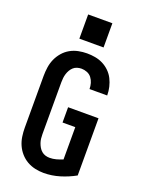

<svg xmlns="http://www.w3.org/2000/svg" viewBox="-176 -1043 853 1133"><g transform="rotate(20 250.0 -476.5)"><path d="M246 8Q219 8 192 2Q165 -4 141.5 -17.5Q118 -31 99.5 -52Q81 -73 70 -98Q59 -123 55 -150.5Q51 -178 51 -205V-530Q51 -557 55 -584.5Q59 -612 70 -637Q81 -662 99.5 -683.5Q118 -705 142 -718.5Q166 -732 193 -737.5Q220 -743 247 -743Q273 -743 298.5 -738.5Q324 -734 347 -722.5Q370 -711 389 -692.5Q408 -674 419.5 -651Q431 -628 437 -602.5Q443 -577 443 -551Q443 -551 443 -551Q443 -551 443 -550H332Q332 -551 332 -551Q332 -551 332 -551Q332 -569 327 -586.5Q322 -604 311 -618.5Q300 -633 282.5 -640Q265 -647 247 -647Q234 -647 220.5 -643Q207 -639 197 -630Q187 -621 180 -609Q173 -597 169 -584Q165 -571 163.5 -557.5Q162 -544 162 -530V-205Q162 -191 163.5 -177.5Q165 -164 169.5 -151Q174 -138 181 -126Q188 -114 198.5 -105Q209 -96 222 -92Q235 -88 249 -88Q270 -88 290 -93.5Q310 -99 330 -107V-310H250V-406H441V-47Q396 -22 346.5 -7Q297 8 246 8ZM326 -809H174V-961H326Z"/></g></svg>

Font: Iosevka SS04
Style: Bold
Weight: 700
Monospace: yes
Designer: Belleve Invis
Foundry: Belleve Invis
Version: Version 19.0.0; ttfautohint (v1.8.4)